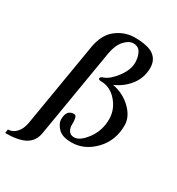

<svg xmlns="http://www.w3.org/2000/svg" viewBox="-242 -746 925 1002"><g transform="rotate(30 220.5 -245.0)"><path d="M109 44Q100 95 59 117.5Q18 140 -60 140L-57 117Q-29 117 -8 94.5Q13 72 20 34L105 -474Q119 -555 168.5 -592.5Q218 -630 277 -630Q357 -630 391.5 -605Q426 -580 426 -532Q426 -474 391.5 -428.5Q357 -383 302 -359Q368 -347 414 -302Q460 -257 460 -206Q460 -113 400 -51.5Q340 10 263 10Q207 10 182 -16.5Q157 -43 157 -68Q157 -126 202 -126Q214 -126 217.5 -109.5Q221 -93 220 -73Q219 -53 229 -36.5Q239 -20 262 -20Q297 -20 335.5 -72.5Q374 -125 374 -193Q374 -251 334 -297.5Q294 -344 237 -344Q229 -344 225 -347Q221 -350 222 -354Q224 -363 241 -368Q274 -380 309 -426.5Q344 -473 344 -517Q344 -549 331 -574.5Q318 -600 286 -600Q259 -600 233 -570.5Q207 -541 198 -488Z"/></g></svg>

Font: Judson
Style: Italic
Weight: 400
Italic angle: -9.5°
Version: Version 20110429